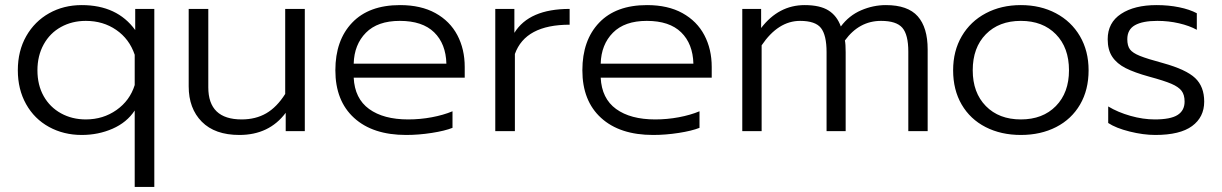

<svg xmlns="http://www.w3.org/2000/svg" viewBox="-20 -515 4799 754"><path d="M509 -81Q478 -34 422 -9.5Q366 15 301 15Q230 15 172.5 -16.5Q115 -48 82.5 -106Q50 -164 50 -239Q50 -315 83 -373Q116 -431 173 -463Q230 -495 301 -495Q440 -495 511 -397V-480H586V219H509ZM509 -181V-300Q488 -362 436.5 -397.5Q385 -433 317 -433Q263 -433 219.5 -409Q176 -385 151.5 -340.5Q127 -296 127 -239Q127 -181 151.5 -137.5Q176 -94 219.5 -70Q263 -46 317 -46Q385 -46 437.5 -83Q490 -120 509 -181Z M721 -176V-480H798V-172Q798 -46 929 -46Q984 -46 1025.5 -70Q1067 -94 1100 -146V-480H1177V0H1102V-72Q1037 15 920 15Q824 15 772.5 -37Q721 -89 721 -176Z M1297 -239Q1297 -357 1363 -426Q1429 -495 1551 -495Q1633 -495 1690 -463.5Q1747 -432 1776 -377Q1805 -322 1805 -252V-210H1369Q1373 -128 1429.5 -87Q1486 -46 1583 -46Q1630 -46 1675.5 -54.5Q1721 -63 1757 -78V-13Q1727 -1 1675.5 7Q1624 15 1575 15Q1444 15 1370.5 -52Q1297 -119 1297 -239ZM1733 -265Q1731 -343 1685 -388Q1639 -433 1550 -433Q1463 -433 1417 -386.5Q1371 -340 1369 -265Z M1925 -480H2000V-386Q2058 -480 2217 -480V-418Q2043 -418 2002 -303V0H1925Z M2267 -239Q2267 -357 2333 -426Q2399 -495 2521 -495Q2603 -495 2660 -463.5Q2717 -432 2746 -377Q2775 -322 2775 -252V-210H2339Q2343 -128 2399.5 -87Q2456 -46 2553 -46Q2600 -46 2645.5 -54.5Q2691 -63 2727 -78V-13Q2697 -1 2645.5 7Q2594 15 2545 15Q2414 15 2340.5 -52Q2267 -119 2267 -239ZM2703 -265Q2701 -343 2655 -388Q2609 -433 2520 -433Q2433 -433 2387 -386.5Q2341 -340 2339 -265Z M2895 -480H2969V-405Q3038 -495 3140 -495Q3200 -495 3233.5 -474Q3267 -453 3282 -411Q3314 -454 3361.5 -474.5Q3409 -495 3459 -495Q3545 -495 3584 -451Q3623 -407 3623 -321V0H3547V-312Q3547 -379 3523.5 -406Q3500 -433 3440 -433Q3354 -433 3298 -356Q3301 -342 3301 -310V0H3226V-310Q3226 -377 3204 -405Q3182 -433 3122 -433Q3036 -433 2971 -337V0H2895Z M3723 -239Q3723 -315 3757 -373Q3791 -431 3851.5 -463Q3912 -495 3989 -495Q4066 -495 4126.5 -463Q4187 -431 4221 -373Q4255 -315 4255 -239Q4255 -162 4221.5 -104.5Q4188 -47 4127.5 -16Q4067 15 3989 15Q3911 15 3850.5 -16Q3790 -47 3756.5 -104.5Q3723 -162 3723 -239ZM4178 -239Q4178 -328 4126.5 -380.5Q4075 -433 3989 -433Q3903 -433 3851.5 -380.5Q3800 -328 3800 -239Q3800 -151 3851.5 -98.5Q3903 -46 3989 -46Q4075 -46 4126.5 -98.5Q4178 -151 4178 -239Z M4332 -32V-97Q4370 -74 4419.5 -60Q4469 -46 4515 -46Q4577 -46 4604.5 -63.5Q4632 -81 4632 -116Q4632 -143 4620 -158.5Q4608 -174 4580 -186Q4552 -198 4493 -214Q4435 -230 4400.5 -247.5Q4366 -265 4348 -292Q4330 -319 4330 -361Q4330 -426 4382.5 -460.5Q4435 -495 4522 -495Q4569 -495 4610.5 -486.5Q4652 -478 4680 -463V-398Q4651 -414 4610 -423.5Q4569 -433 4525 -433Q4467 -433 4437 -416Q4407 -399 4407 -361Q4407 -335 4417.5 -321Q4428 -307 4456.5 -295.5Q4485 -284 4548 -267Q4638 -242 4673.5 -208.5Q4709 -175 4709 -116Q4709 -55 4661.5 -20Q4614 15 4517 15Q4470 15 4416 1.5Q4362 -12 4332 -32Z"/></svg>

Font: Prompt Light
Style: Regular
Weight: 300
Designer: Katatrad Team
Foundry: CadsonDemak
Version: Version 1.001